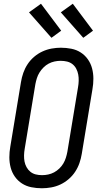

<svg xmlns="http://www.w3.org/2000/svg" viewBox="-20 -998 540 1026"><path d="M204 8Q175 8 147.5 2.5Q120 -3 97.5 -17.5Q75 -32 59.5 -54Q44 -76 37 -102.5Q30 -129 30 -157.5Q30 -186 35 -214L92 -559Q96 -584 104.5 -608.5Q113 -633 127.5 -655Q142 -677 162.5 -694.5Q183 -712 207 -723Q231 -734 256 -738.5Q281 -743 305 -743Q334 -743 361.5 -737.5Q389 -732 411.5 -717.5Q434 -703 449.5 -681Q465 -659 472 -632.5Q479 -606 479 -577.5Q479 -549 474 -521L417 -176Q413 -151 404.5 -126.5Q396 -102 381.5 -80Q367 -58 346.5 -40.5Q326 -23 302.5 -12Q279 -1 253.5 3.5Q228 8 204 8ZM205 -62Q221 -62 237.5 -65.5Q254 -69 269 -77Q284 -85 297 -97.5Q310 -110 318.5 -124.5Q327 -139 332 -155Q337 -171 340 -187L397 -532Q400 -549 400.5 -566.5Q401 -584 398 -600Q395 -616 387.5 -630.5Q380 -645 367.5 -655Q355 -665 338.5 -669Q322 -673 304 -673Q288 -673 271.5 -669.5Q255 -666 240 -658Q225 -650 212.5 -637.5Q200 -625 191 -610.5Q182 -596 177 -580Q172 -564 169 -548L112 -203Q109 -186 108.5 -168.5Q108 -151 111 -135Q114 -119 122 -104.5Q130 -90 142.5 -80Q155 -70 171 -66Q187 -62 205 -62ZM425 -796 305 -932 369 -978 477 -834ZM255 -796 135 -932 199 -978 307 -834Z"/></svg>

Font: Iosevka SS04 Oblique
Style: Regular
Weight: 400
Italic angle: -9°
Monospace: yes
Designer: Belleve Invis
Foundry: Belleve Invis
Version: Version 19.0.0; ttfautohint (v1.8.4)